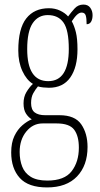

<svg xmlns="http://www.w3.org/2000/svg" viewBox="-20 -579 439 840"><path d="M186 241Q104 241 66.5 199.5Q29 158 29 88Q29 45 43 16Q57 -13 78 -31Q99 -49 119 -57Q105 -65 94 -81.5Q83 -98 83 -127Q83 -155 95.5 -176Q108 -197 124 -212Q96 -229 78 -268Q60 -307 60 -358Q60 -454 95 -498.5Q130 -543 194 -543Q221 -543 243 -532.5Q265 -522 278 -507Q291 -525 306.5 -542Q322 -559 345 -559Q365 -559 375 -545Q385 -531 385 -513Q385 -495 378.5 -484Q372 -473 359 -473Q359 -499 355 -511.5Q351 -524 337 -524Q328 -524 318 -515.5Q308 -507 294 -486Q305 -466 312 -438Q319 -410 319 -363Q319 -285 287.5 -240Q256 -195 194 -195Q183 -195 169 -196.5Q155 -198 146 -201Q135 -188 125.5 -171Q116 -154 116 -128Q116 -99 132 -87Q148 -75 177 -75H240Q308 -75 335.5 -35Q363 5 363 64Q363 145 317 193Q271 241 186 241ZM191 -224Q281 -224 281 -365Q281 -447 258 -480Q235 -513 189 -513Q147 -513 123 -477.5Q99 -442 99 -364Q99 -224 191 -224ZM187 211Q262 211 293.5 170Q325 129 325 67Q325 16 304.5 -11.5Q284 -39 228 -39H166Q124 -39 95 -3.5Q66 32 66 86Q66 121 77 149.5Q88 178 114.5 194.5Q141 211 187 211Z"/></svg>

Font: Noto Serif Myanmar ExtraCondensed ExtraLight
Style: Regular
Weight: 200
Width: 2
Designer: Ben Mitchell and the Monotype Design Team
Foundry: Monotype Imaging Inc.
Version: Version 2.106; ttfautohint (v1.8.4.7-5d5b)